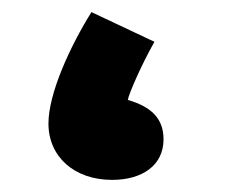

<svg xmlns="http://www.w3.org/2000/svg" viewBox="-20 -293 380 317"><path d="M165 4C215 4 250 -20 250 -63C250 -98 229 -117 191 -128C193 -139 214 -187 235 -224L131 -273C96 -217 60 -139 60 -89C60 -34 103 4 165 4Z"/></svg>

Font: Noto Sans Arabic UI XBd
Style: Regular
Weight: 800
Designer: Monotype Design Team, Nadine Chahine and Nizar Qandah
Foundry: Monotype Imaging Inc.
Version: Version 2.010